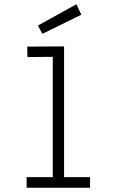

<svg xmlns="http://www.w3.org/2000/svg" viewBox="-20 -882 540 902"><path d="M109 -614 108 -663 281 -664V-50H403V0H105V-50H228V-615ZM158 -762 339 -862 362 -813 179 -723Z"/></svg>

Font: Lekton
Style: Regular
Weight: 400
Designer: Paolo Mazzetti, Luciano Perondi, Raffaele Flato, Elena Papassissa, Emilio Macchia, Michela Povoleri, Tobias Seemiller, R
Version: Version 34.000